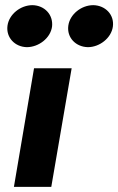

<svg xmlns="http://www.w3.org/2000/svg" viewBox="-20 -725 459 745"><path d="M245 -625C239 -579 274 -543 321 -542C366 -542 412 -577 418 -622C424 -668 389 -704 342 -705C296 -705 251 -670 245 -625ZM9 -625C3 -579 38 -543 84 -542C130 -542 176 -577 182 -622C187 -668 153 -704 106 -705C60 -705 15 -670 9 -625ZM112 -460 34 0H179L258 -460Z"/></svg>

Font: Jost*
Style: Bold Italic
Weight: 700
Italic angle: -10°
Version: Version 3.7